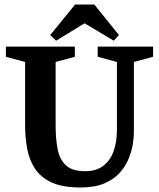

<svg xmlns="http://www.w3.org/2000/svg" viewBox="-20 -820 701 849"><path d="M336 9Q258 9 210 -12.5Q162 -34 136 -72.5Q110 -111 100.5 -160.5Q91 -210 91 -265V-546L6 -569V-614H311V-569L226 -546V-265Q226 -208 234.5 -162Q243 -116 271 -89.5Q299 -63 356 -63Q406 -63 437 -87Q468 -111 482.5 -152Q497 -193 497 -245V-546L412 -569V-614H657V-569L572 -546V-236Q572 -213 567 -181.5Q562 -150 548 -116.5Q534 -83 508 -54.5Q482 -26 440 -8.5Q398 9 336 9ZM228 -640 202 -665 312 -800H397L506 -665L483 -640L354 -717Z"/></svg>

Font: Manuale
Style: Regular
Weight: 400
Designer: Eduardo Tunni / Pablo Cosgaya
Foundry: Eduardo Tunni / Pablo Cosgaya
Version: Version 1.002